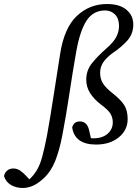

<svg xmlns="http://www.w3.org/2000/svg" viewBox="-160 -708 683 955"><path d="M74 -35Q92 -136 107 -234.5Q122 -333 139 -439Q159 -569 222 -628.5Q285 -688 372 -688Q435 -688 469 -659.5Q503 -631 503 -586Q503 -540 474 -507Q445 -474 400 -444Q369 -421 353.5 -398Q338 -375 338 -346Q338 -315 352.5 -292.5Q367 -270 399 -245Q441 -212 458 -185Q475 -158 475 -116Q475 -61 431 -25Q387 11 318 11Q212 11 199 -74Q207 -104 237 -104Q273 -104 283 -61L297 0L259 -28Q274 -24 283 -22Q292 -20 305 -20Q349 -20 375 -42.5Q401 -65 401 -100Q401 -122 390 -141.5Q379 -161 342 -188Q308 -214 288.5 -244.5Q269 -275 269 -312Q269 -358 297 -393Q325 -428 369 -467Q405 -498 418.5 -524.5Q432 -551 432 -579Q432 -616 412 -636Q392 -656 363 -656Q303 -656 270 -604.5Q237 -553 219 -450Q201 -348 185 -241Q169 -134 150 -35Q136 38 115 91.5Q94 145 57 179Q28 206 2.5 216.5Q-23 227 -46 227Q-80 227 -105.5 212Q-131 197 -140 168Q-137 151 -124.5 140.5Q-112 130 -94 130Q-75 130 -58.5 141.5Q-42 153 -27 170L-3 196L-33 199Q-20 190 -6.5 177Q7 164 21 142Q38 115 49.5 73.5Q61 32 74 -35Z"/></svg>

Font: Lisu Bosa Medium
Style: Italic
Weight: 500
Italic angle: -19°
Designer: David Morse, Annie Olsen, Victor Gaultney, Frank Grießhammer (Latin)
Foundry: SIL International
Version: Version 2.000